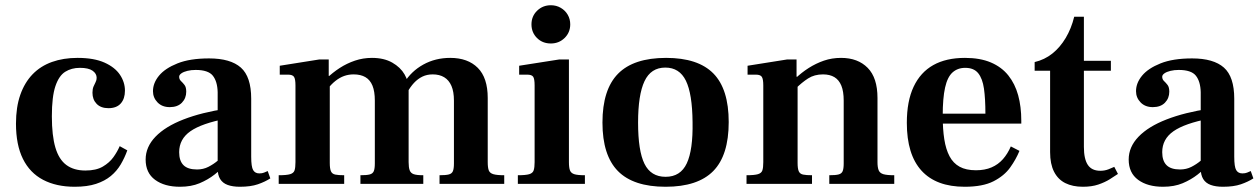

<svg xmlns="http://www.w3.org/2000/svg" viewBox="-20 -702 4808 733"><path d="M265 11Q195 11 144.5 -15.5Q94 -42 67.5 -95.5Q41 -149 41 -230Q41 -293 57.5 -340Q74 -387 104.5 -418.5Q135 -450 178.5 -465.5Q222 -481 276 -481Q339 -481 379 -463Q419 -445 438 -416.5Q457 -388 457 -356Q457 -325 441 -307Q425 -289 394 -289Q365 -289 349 -305.5Q333 -322 333 -348Q333 -362 337 -371.5Q341 -381 345 -388.5Q349 -396 349 -405Q349 -421 333.5 -432Q318 -443 285 -443Q253 -443 229 -428Q205 -413 191.5 -373Q178 -333 178 -258Q178 -184 191.5 -138.5Q205 -93 233.5 -72Q262 -51 306 -51Q347 -51 372.5 -66Q398 -81 413 -102Q428 -123 437 -144L466 -128Q456 -100 441 -74.5Q426 -49 403 -30Q380 -11 346.5 0Q313 11 265 11Z M896 11Q868 11 849 4Q830 -3 820.5 -18.5Q811 -34 811 -58V-350Q810 -391 792.5 -413Q775 -435 727 -435Q710 -435 695.5 -431.5Q681 -428 672.5 -422Q664 -416 664 -409Q664 -399 671 -392.5Q678 -386 684.5 -377.5Q691 -369 691 -352Q691 -327 674.5 -310Q658 -293 628 -293Q599 -293 581.5 -311Q564 -329 564 -354Q564 -385 587 -413Q610 -441 657.5 -460Q705 -479 778 -479Q860 -479 899.5 -444Q939 -409 939 -325V-104Q939 -65 946.5 -52.5Q954 -40 970 -40Q981 -40 988 -43Q995 -46 1002 -49L1012 -21Q992 -8 964.5 1.5Q937 11 896 11ZM667 11Q608 11 572 -15.5Q536 -42 536 -93Q536 -141 573.5 -180Q611 -219 680.5 -246Q750 -273 844 -287V-249Q750 -231 707 -201Q664 -171 664 -121Q664 -88 680.5 -71.5Q697 -55 732 -55Q756 -55 775.5 -65Q795 -75 810.5 -88Q826 -101 837 -111L843 -74Q824 -55 799 -35.5Q774 -16 742 -2.5Q710 11 667 11Z M1658 0V-33Q1682 -33 1693.5 -36Q1705 -39 1709 -48.5Q1713 -58 1713 -78V-318Q1713 -352 1703.5 -374Q1694 -396 1676 -407Q1658 -418 1632 -418Q1610 -418 1592.5 -409.5Q1575 -401 1560.5 -385.5Q1546 -370 1533 -346L1523 -386Q1550 -430 1596 -455.5Q1642 -481 1699 -481Q1766 -481 1804 -443Q1842 -405 1842 -328V-83Q1842 -62 1846 -51.5Q1850 -41 1863.5 -37Q1877 -33 1905 -33V0ZM1044 0V-33Q1074 -33 1087.5 -37Q1101 -41 1104.5 -51.5Q1108 -62 1108 -83V-376Q1108 -400 1102.5 -408.5Q1097 -417 1080 -417H1048V-451L1199 -475H1235V-412H1239V-80Q1239 -58 1243.5 -48Q1248 -38 1260 -35.5Q1272 -33 1294 -33V0ZM1356 0V-33Q1380 -33 1391.5 -36Q1403 -39 1407 -48.5Q1411 -58 1411 -78V-318Q1411 -353 1402 -375Q1393 -397 1375 -407.5Q1357 -418 1330 -418Q1311 -418 1294 -412Q1277 -406 1260.5 -393Q1244 -380 1228 -359L1226 -402Q1250 -425 1277 -442.5Q1304 -460 1335 -470.5Q1366 -481 1400 -481Q1446 -481 1477.5 -463Q1509 -445 1524.5 -418Q1540 -391 1540 -363V-83Q1540 -63 1544 -52Q1548 -41 1559.5 -37Q1571 -33 1596 -33V0Z M1957 0V-33Q1987 -33 2000.5 -37Q2014 -41 2017.5 -52Q2021 -63 2021 -83V-376Q2021 -401 2015.5 -409Q2010 -417 1993 -417H1962V-451L2115 -475H2152V-83Q2152 -62 2156 -51.5Q2160 -41 2172.5 -37Q2185 -33 2213 -33V0ZM2083 -536Q2051 -536 2030 -557Q2009 -578 2009 -609Q2009 -640 2030.5 -661Q2052 -682 2083 -682Q2104 -682 2121 -672Q2138 -662 2147.5 -645.5Q2157 -629 2157 -609Q2157 -578 2135.5 -557Q2114 -536 2083 -536Z M2521 11Q2398 11 2339 -49Q2280 -109 2280 -234Q2280 -360 2339.5 -420.5Q2399 -481 2523 -481Q2645 -481 2703.5 -421.5Q2762 -362 2762 -236Q2762 -109 2703 -49Q2644 11 2521 11ZM2521 -27Q2578 -27 2602 -78.5Q2626 -130 2624 -236Q2623 -344 2598.5 -394Q2574 -444 2520 -444Q2465 -444 2440.5 -392Q2416 -340 2416 -234Q2416 -126 2440.5 -76.5Q2465 -27 2521 -27Z M3146 0V-33Q3170 -33 3181.5 -36Q3193 -39 3197 -48.5Q3201 -58 3201 -78V-318Q3201 -353 3192 -375Q3183 -397 3165.5 -407.5Q3148 -418 3122 -418Q3089 -418 3065 -402.5Q3041 -387 3018 -364L3016 -402Q3040 -425 3067.5 -442.5Q3095 -460 3125.5 -470.5Q3156 -481 3191 -481Q3255 -481 3292.5 -443Q3330 -405 3330 -328V-83Q3330 -63 3334.5 -52Q3339 -41 3352.5 -37Q3366 -33 3394 -33V0ZM2830 0V-33Q2860 -33 2873.5 -37Q2887 -41 2890.5 -51.5Q2894 -62 2894 -83V-376Q2894 -400 2888.5 -408.5Q2883 -417 2866 -417H2834V-451L2985 -475H3021V-409H3025V-80Q3025 -58 3029.5 -48Q3034 -38 3046 -35.5Q3058 -33 3080 -33V0Z M3663 11Q3554 11 3498 -50.5Q3442 -112 3442 -233Q3442 -316 3468 -371Q3494 -426 3543 -453.5Q3592 -481 3664 -481Q3722 -481 3763 -463.5Q3804 -446 3829.5 -414Q3855 -382 3867 -338.5Q3879 -295 3879 -241V-230H3527V-268H3742Q3742 -325 3736.5 -363.5Q3731 -402 3714.5 -422.5Q3698 -443 3665 -443Q3636 -443 3616.5 -425.5Q3597 -408 3588 -367.5Q3579 -327 3579 -260Q3579 -209 3585 -170.5Q3591 -132 3605 -105.5Q3619 -79 3643.5 -65.5Q3668 -52 3706 -52Q3740 -52 3765.5 -63Q3791 -74 3809 -94.5Q3827 -115 3839 -143L3872 -126Q3859 -94 3836.5 -62.5Q3814 -31 3773 -10Q3732 11 3663 11Z M4114 11Q4075 11 4047 -3Q4019 -17 4004 -46.5Q3989 -76 3989 -121V-432H3930V-465Q3968 -474 3997.5 -497.5Q4027 -521 4048.5 -557Q4070 -593 4081 -638H4118V-470H4221V-432H4118V-141Q4118 -95 4133 -72.5Q4148 -50 4181 -50Q4197 -50 4211.5 -55.5Q4226 -61 4234 -65L4248 -38Q4235 -29 4216.5 -17.5Q4198 -6 4173 2.5Q4148 11 4114 11Z M4649 11Q4621 11 4602 4Q4583 -3 4573.5 -18.5Q4564 -34 4564 -58V-350Q4563 -391 4545.5 -413Q4528 -435 4480 -435Q4463 -435 4448.5 -431.5Q4434 -428 4425.5 -422Q4417 -416 4417 -409Q4417 -399 4424 -392.5Q4431 -386 4437.5 -377.5Q4444 -369 4444 -352Q4444 -327 4427.5 -310Q4411 -293 4381 -293Q4352 -293 4334.5 -311Q4317 -329 4317 -354Q4317 -385 4340 -413Q4363 -441 4410.5 -460Q4458 -479 4531 -479Q4613 -479 4652.5 -444Q4692 -409 4692 -325V-104Q4692 -65 4699.5 -52.5Q4707 -40 4723 -40Q4734 -40 4741 -43Q4748 -46 4755 -49L4765 -21Q4745 -8 4717.5 1.5Q4690 11 4649 11ZM4420 11Q4361 11 4325 -15.5Q4289 -42 4289 -93Q4289 -141 4326.5 -180Q4364 -219 4433.5 -246Q4503 -273 4597 -287V-249Q4503 -231 4460 -201Q4417 -171 4417 -121Q4417 -88 4433.5 -71.5Q4450 -55 4485 -55Q4509 -55 4528.5 -65Q4548 -75 4563.5 -88Q4579 -101 4590 -111L4596 -74Q4577 -55 4552 -35.5Q4527 -16 4495 -2.5Q4463 11 4420 11Z"/></svg>

Font: Frank Ruhl Libre SemiBold
Style: Regular
Weight: 600
Designer: Yanek Iontef
Foundry: Fontef
Version: Version 6.003;gftools[0.9.30]